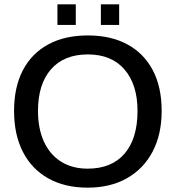

<svg xmlns="http://www.w3.org/2000/svg" viewBox="-20 -863 818 893"><path d="M731.9 -347.2Q731.9 -237.8 689.7 -157.7Q647.5 -77.6 570.3 -33.9Q493.2 9.8 387.7 9.8Q281.7 9.8 204.8 -33.2Q127.9 -76.2 86.7 -156.2Q45.4 -236.3 45.4 -347.2Q45.4 -457.5 86.2 -535.9Q127 -614.3 203.9 -656.2Q280.8 -698.2 388.7 -698.2Q495.6 -698.2 572.5 -656.5Q649.4 -614.7 690.7 -536.4Q731.9 -458 731.9 -347.2ZM619.6 -347.2Q619.6 -469.7 559.1 -539.8Q498.5 -609.9 388.7 -609.9Q277.8 -609.9 217.3 -540.8Q156.7 -471.7 156.7 -347.2Q156.7 -264.6 184.3 -204.3Q211.9 -144 263.9 -111.3Q315.9 -78.6 387.7 -78.6Q499.5 -78.6 559.6 -148.7Q619.6 -218.8 619.6 -347.2ZM534.2 -842.8V-747.1H449.2V-842.8ZM332.5 -842.8V-747.1H247.1V-842.8Z"/></svg>

Font: Arimo Medium
Style: Regular
Weight: 500
Designer: Steve Matteson
Foundry: Monotype Imaging Inc.
Version: Version 1.33